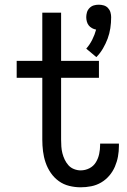

<svg xmlns="http://www.w3.org/2000/svg" viewBox="-20 -789 540 817"><path d="M390 -546Q406 -562 418 -582.5Q430 -603 438 -624.5Q446 -646 449.5 -669Q453 -692 453 -716Q453 -726 450 -736.5Q447 -747 439.5 -755Q432 -763 421.5 -766Q411 -769 400 -769Q389 -769 379 -766Q369 -763 361 -755Q353 -747 350 -736.5Q347 -726 347 -716Q347 -707 349.5 -697.5Q352 -688 357.5 -681Q363 -674 371 -669.5Q379 -665 389 -663Q383 -641 372.5 -620Q362 -599 347 -582ZM323 8Q346 8 368.5 3.5Q391 -1 410.5 -12.5Q430 -24 445 -41.5Q460 -59 469 -80Q478 -101 482 -123Q486 -145 486 -168Q486 -171 486 -173.5Q486 -176 486 -178H406Q406 -177 406 -175.5Q406 -174 406 -172Q406 -153 402 -134Q398 -115 388 -98.5Q378 -82 360.5 -73Q343 -64 323 -64Q309 -64 295 -69.5Q281 -75 271.5 -85.5Q262 -96 255.5 -109.5Q249 -123 245.5 -137Q242 -151 241 -165.5Q240 -180 240 -195V-458H401V-530H240V-735H160V-530H51V-458H160V-195Q160 -170 163 -145.5Q166 -121 174 -97.5Q182 -74 196 -53.5Q210 -33 230 -18.5Q250 -4 274.5 2Q299 8 323 8Z"/></svg>

Font: Iosevka SS09
Style: Regular
Weight: 400
Monospace: yes
Designer: Belleve Invis
Foundry: Belleve Invis
Version: Version 5.2.1; ttfautohint (v1.8.3)